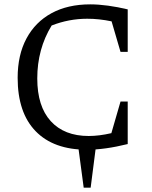

<svg xmlns="http://www.w3.org/2000/svg" viewBox="-20 -679 698 881"><path d="M379 8Q226 8 143.5 -77Q61 -162 61 -322Q61 -427 101.5 -502.5Q142 -578 216.5 -618.5Q291 -659 394 -659Q432 -659 476 -653Q520 -647 566 -636V-441H533L492 -581Q435 -593 380 -593Q296 -593 217 -562Q151 -454 151 -319Q151 -191 213 -123Q275 -55 387 -55Q435 -55 491 -68L533 -213H566V-18Q461 8 379 8ZM364 182 337 -21H422L396 182Z"/></svg>

Font: Piazzolla
Style: Regular
Weight: 400
Designer: Juan Pablo del Peral
Foundry: Huerta Tipografica
Version: Version 1.330